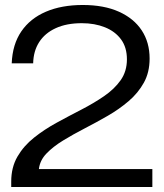

<svg xmlns="http://www.w3.org/2000/svg" viewBox="-20 -750 657 770"><path d="M25 0V-22Q25 -79 50 -122Q75 -165 116.5 -198Q158 -231 207.5 -258Q257 -285 306.5 -310.5Q356 -336 397.5 -364.5Q439 -393 464 -428.5Q489 -464 489 -512Q489 -560 465.5 -592Q442 -624 401 -640.5Q360 -657 308 -657Q247 -657 203.5 -637Q160 -617 137 -581Q114 -545 113 -496H27Q30 -572 65.5 -624Q101 -676 164 -703Q227 -730 312 -730Q397 -730 457 -703Q517 -676 548.5 -628Q580 -580 580 -515Q580 -460 557 -418.5Q534 -377 496 -344.5Q458 -312 412 -285.5Q366 -259 319.5 -235Q273 -211 233 -186.5Q193 -162 166.5 -134.5Q140 -107 136 -72H591V0Z"/></svg>

Font: Mona Sans Expanded
Style: Regular
Weight: 400
Width: 7
Designer: Deni Anggara
Foundry: GitHub
Version: Version 2.000